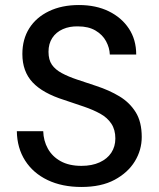

<svg xmlns="http://www.w3.org/2000/svg" viewBox="-20 -732 632 764"><path d="M304 12Q227 12 169.5 -15.5Q112 -43 80 -93Q48 -143 47 -210H152Q153 -172 170.5 -140.5Q188 -109 221.5 -90.5Q255 -72 304 -72Q346 -72 376.5 -86Q407 -100 423 -124.5Q439 -149 439 -181Q439 -216 423 -240Q407 -264 379 -279.5Q351 -295 314.5 -307.5Q278 -320 236 -334Q150 -361 109.5 -404.5Q69 -448 69 -517Q69 -576 96.5 -619.5Q124 -663 175 -687.5Q226 -712 294 -712Q362 -712 413 -687Q464 -662 493 -618Q522 -574 522 -515H417Q416 -542 402 -568Q388 -594 360 -610.5Q332 -627 291 -627Q257 -628 230 -616Q203 -604 188 -581Q173 -558 173 -526Q173 -494 186.5 -474.5Q200 -455 226 -441Q252 -427 286.5 -415.5Q321 -404 363 -390Q415 -373 455.5 -348.5Q496 -324 520 -285.5Q544 -247 544 -187Q544 -135 516.5 -90Q489 -45 436 -16.5Q383 12 304 12Z"/></svg>

Font: DM Sans 11pt Medium
Style: Regular
Weight: 500
Version: Version 4.004;gftools[0.9.30]